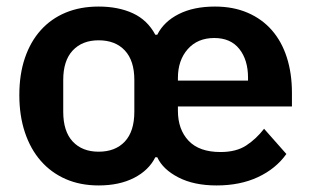

<svg xmlns="http://www.w3.org/2000/svg" viewBox="-20 -554 950 586"><path d="M281 -91Q332 -91 361 -122Q390 -153 390 -213V-310Q390 -369 361 -400Q332 -431 281 -431Q231 -431 202 -400Q173 -369 173 -310V-213Q173 -153 202 -122Q231 -91 281 -91ZM737 -308V-317Q737 -371 710.5 -404.5Q684 -438 634 -438Q583 -438 553 -404Q523 -370 523 -316V-308ZM641 12Q572 12 524.5 -12.5Q477 -37 460 -74H454Q434 -34 389 -11Q344 12 281 12Q225 12 180.5 -7.5Q136 -27 104.5 -63Q73 -99 56 -150Q39 -201 39 -264Q39 -327 56 -377Q73 -427 104.5 -462Q136 -497 180.5 -515.5Q225 -534 281 -534Q341 -534 385.5 -513.5Q430 -493 454 -448H460Q480 -488 525.5 -511Q571 -534 636 -534Q692 -534 736 -515Q780 -496 810 -461.5Q840 -427 855.5 -378.5Q871 -330 871 -271V-229H523V-216Q523 -159 555.5 -124.5Q588 -90 653 -90Q701 -90 731.5 -110Q762 -130 786 -161L854 -84Q822 -39 767.5 -13.5Q713 12 641 12Z"/></svg>

Font: IBM Plex Sans SmBld
Style: Regular
Weight: 600
Designer: Mike Abbink, Paul van der Laan, Pieter van Rosmalen
Foundry: Bold Monday
Version: Version 3.005